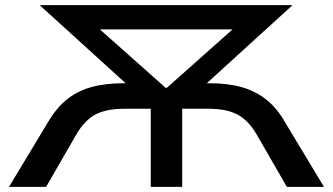

<svg xmlns="http://www.w3.org/2000/svg" viewBox="-20 -725 1292 745"><path d="M15 0 165 -249Q197 -304 237.5 -337.5Q278 -371 332.5 -386.5Q387 -402 458 -402H564L506 -367L134 -705H1115L744 -367L687 -402H793Q865 -402 919 -386.5Q973 -371 1014.5 -337.5Q1056 -304 1087 -249L1237 0H1093L976 -203Q944 -258 901.5 -280.5Q859 -303 789 -303H687V0H565V-303H463Q392 -303 350 -280.5Q308 -258 276 -203L159 0ZM623 -384H627L932 -655L936 -611H314L318 -655Z"/></svg>

Font: Nunito Sans 7pt Expanded SemiBold
Style: Regular
Weight: 600
Width: 7
Designer: Vernon Adams
Foundry: Vernon Adams
Version: Version 3.101;gftools[0.9.27]